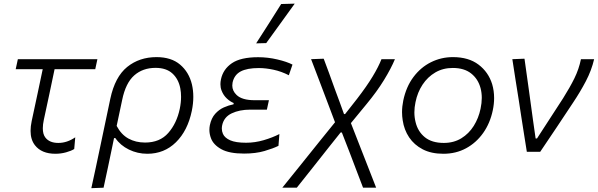

<svg xmlns="http://www.w3.org/2000/svg" viewBox="-20 -812 3198 1027"><path d="M276.5 10.5Q202.5 10.5 167 -35Q143.5 -65 143.5 -112Q143.5 -136 149.5 -164.5Q166.5 -244.5 181.5 -314Q196.5 -383.5 208.5 -442H64L75.5 -495.5H501L489.5 -442H272Q257.5 -374 243.5 -306.5L214.5 -171.5Q209 -146 209 -126Q209 -94 222.5 -76.5Q244.5 -47.5 292 -47.5Q339 -47.5 382.5 -77.5L377 -15Q361.5 -5 333.5 2.8Q305.5 10.5 276.5 10.5Z M468.5 194.5Q480.5 139.5 492 86.5Q503 33.5 516 -27L570 -283.5Q595 -401 660.2 -453.8Q725.5 -506.5 817 -506.5Q896 -506.5 943.2 -466.5Q990.5 -426.5 1006.5 -361Q1014 -329 1014 -294Q1014 -258 1006 -219Q984 -113 921.2 -51.2Q858.5 10.5 768 10.5Q715.5 10.5 669.5 -12Q623.5 -34.5 597 -73.5H590L580 -25Q567.5 33.5 557 85Q546 136.5 534 192ZM756 -49.5Q835 -49.5 880 -100.8Q925 -152 941.5 -229.5Q948.5 -263.5 948.5 -294.5Q948.5 -317.5 944.5 -339Q935 -389 902.2 -419Q869.5 -449 812 -449Q743.5 -449 697.8 -408.5Q652 -368 633.5 -277.5L604 -138.5Q628.5 -92 667.2 -70.8Q706 -49.5 756 -49.5Z M1285.5 9.5Q1206 9.5 1163.8 -14Q1121.5 -37.5 1108.5 -72.5Q1100 -95 1100 -117.5Q1100 -130 1102.5 -142.5Q1110.5 -180.5 1131 -203.2Q1151.5 -226 1177.5 -237.5Q1203.5 -249 1229 -254L1230 -261Q1212 -268 1193.5 -285Q1175 -302 1165 -328Q1159 -343.5 1159 -361.5Q1159 -374 1162 -388Q1173.5 -442 1220.5 -474Q1267.5 -506 1361 -506Q1412.5 -506 1463.5 -494Q1514.5 -482 1544.5 -466.5L1525 -409.5Q1485 -430 1443.2 -439Q1401.5 -448 1364 -448Q1301.5 -448 1267.2 -429.8Q1233 -411.5 1224 -370.5Q1222.5 -362.5 1222.5 -354.5Q1222.5 -326 1245.5 -304Q1274.5 -276 1342 -276H1418.5L1407.5 -225.5H1318Q1261 -225.5 1219.5 -205.8Q1178 -186 1168.5 -142.5Q1166.5 -133 1166.5 -124.5Q1166.5 -109.5 1172.5 -96Q1182 -74.5 1211.5 -61.5Q1241 -48.5 1296.5 -48.5Q1343.5 -48.5 1390.5 -62.2Q1437.5 -76 1474.5 -95L1469.5 -32Q1441.5 -18 1394.5 -4.2Q1347.5 9.5 1285.5 9.5ZM1350 -580Q1384.5 -633.5 1418 -686Q1451 -738.5 1484 -790.5L1556.5 -792.5Q1518 -739 1480 -686.5L1404 -581.5Z M1490 192Q1525 148.5 1577.5 83.5Q1630 18.5 1691.5 -58.5L1772 -158L1735 -256Q1712.5 -315.5 1689.5 -376.2Q1666.5 -437 1644 -495.5L1711.5 -498Q1724 -465 1740 -421.5Q1755.5 -378 1770.8 -336.2Q1786 -294.5 1796.5 -267L1820 -202H1826L1890 -283.5Q1942 -351 1973.2 -402.8Q2004.5 -454.5 2020.5 -495.5H2092.5Q2072 -446 2034 -384Q1996 -322 1940.5 -255L1857 -153.5L1910.5 -16.5Q1938.5 55 1956.5 101Q1974.5 147 1992 192H1922Q1904.5 146 1887 100.5Q1869.5 54.5 1851.5 7L1808.5 -103.5H1802L1741 -27Q1683 46.5 1641 99.5Q1599 152.5 1567.5 192Z M2351.5 10.5Q2287 10.5 2241.2 -13.2Q2195.5 -37 2168.5 -77.2Q2141.5 -117.5 2134 -168.5Q2130.5 -190 2130.5 -212Q2130.5 -242.5 2137 -274Q2152.5 -348 2191.5 -400Q2230.5 -452 2285.2 -479.2Q2340 -506.5 2402.5 -506.5Q2486.5 -506.5 2539.5 -466.5Q2592.5 -426.5 2612.5 -362Q2623 -326.5 2623 -287.5Q2623 -256 2616 -222.5Q2601.5 -153 2564.5 -100.8Q2527.5 -48.5 2473.2 -19Q2419 10.5 2351.5 10.5ZM2354 -47.5Q2407 -47.5 2447.5 -72.2Q2488 -97 2514 -138.5Q2540 -180 2550.5 -230.5Q2557 -261 2557 -288.5Q2557 -316 2550.5 -340.5Q2537.5 -389.5 2500.2 -419Q2463 -448.5 2402 -448.5Q2349.5 -448.5 2308.5 -424.5Q2267.5 -400.5 2240.2 -359.2Q2213 -318 2202.5 -265.5Q2196.5 -237.5 2196.5 -211Q2196.5 -184 2203 -158.5Q2215 -108.5 2252.5 -78Q2290 -47.5 2354 -47.5Z M2798 0Q2790.5 -46 2783 -94.5Q2775.5 -143 2768.5 -187L2755 -275.5Q2746 -330 2737.5 -385.5Q2729 -441 2720.5 -495.5L2785.5 -498Q2795.5 -426.5 2808 -337.5Q2820 -248.5 2831.5 -166L2845 -71.5H2852.5L2992 -286.5Q3028.5 -344.5 3052.5 -393.2Q3076.5 -442 3087.5 -495.5H3158Q3144 -435.5 3113.8 -377.8Q3083.5 -320 3046 -264Q3002 -197.5 2958 -131.5Q2914 -65.5 2869.5 0Z"/></svg>

Font: Heraclito Light
Style: Italic
Weight: 300
Italic angle: -12°
Designer: Kostas Bartsokas (font) & Cristiano Sobral (main changes)
Foundry: Kostas Bartsokas (font) & Cristiano Sobral (main changes)
Version: Version 1.00;July 8, 2020;FontCreator 13.0.0.2655 64-bit